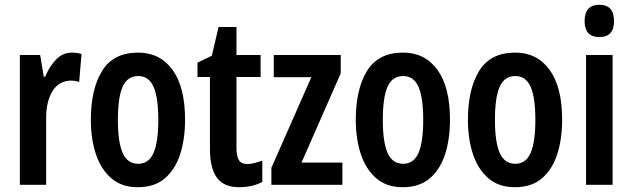

<svg xmlns="http://www.w3.org/2000/svg" viewBox="-20 -824 2644 803"><path d="M282 -604Q290 -604 299.5 -603Q309 -602 321 -598L311 -481Q304 -484 294.5 -485.5Q285 -487 279 -487Q227 -487 200 -443.5Q173 -400 173 -331V-51H63V-594H148L163 -503H169Q186 -545 214 -574.5Q242 -604 282 -604Z M754 -323Q754 -244 734 -180.5Q714 -117 670.5 -79Q627 -41 556 -41Q489 -41 445.5 -78.5Q402 -116 381 -179.5Q360 -243 360 -323Q360 -451 407 -527.5Q454 -604 558 -604Q649 -604 701.5 -532Q754 -460 754 -323ZM473 -322Q473 -230 493 -184.5Q513 -139 558 -139Q602 -139 622 -184Q642 -229 642 -323Q642 -417 622 -461.5Q602 -506 558 -506Q513 -506 493 -461.5Q473 -417 473 -322Z M1015 -138Q1029 -138 1044 -142Q1059 -146 1077 -152V-63Q1035 -41 980 -41Q916 -41 887 -81Q858 -121 858 -202V-502H806V-562L866 -591L894 -711H969V-594H1070V-502H969V-204Q969 -171 979 -154.5Q989 -138 1015 -138Z M1412 -51H1115V-122L1282 -501H1125V-594H1405V-517L1241 -144H1412Z M1862 -323Q1862 -244 1842 -180.5Q1822 -117 1778.5 -79Q1735 -41 1664 -41Q1597 -41 1553.5 -78.5Q1510 -116 1489 -179.5Q1468 -243 1468 -323Q1468 -451 1515 -527.5Q1562 -604 1666 -604Q1757 -604 1809.5 -532Q1862 -460 1862 -323ZM1581 -322Q1581 -230 1601 -184.5Q1621 -139 1666 -139Q1710 -139 1730 -184Q1750 -229 1750 -323Q1750 -417 1730 -461.5Q1710 -506 1666 -506Q1621 -506 1601 -461.5Q1581 -417 1581 -322Z M2331 -323Q2331 -244 2311 -180.5Q2291 -117 2247.5 -79Q2204 -41 2133 -41Q2066 -41 2022.5 -78.5Q1979 -116 1958 -179.5Q1937 -243 1937 -323Q1937 -451 1984 -527.5Q2031 -604 2135 -604Q2226 -604 2278.5 -532Q2331 -460 2331 -323ZM2050 -322Q2050 -230 2070 -184.5Q2090 -139 2135 -139Q2179 -139 2199 -184Q2219 -229 2219 -323Q2219 -417 2199 -461.5Q2179 -506 2135 -506Q2090 -506 2070 -461.5Q2050 -417 2050 -322Z M2487 -804Q2548 -804 2548 -736Q2548 -669 2487 -669Q2425 -669 2425 -736Q2425 -804 2487 -804ZM2542 -594V-51H2431V-594Z"/></svg>

Font: Noto Sans Tamil UI ExtraCondensed SemiBold
Style: Regular
Weight: 600
Width: 2
Designer: Jelle Bosma - Monotype Design Team
Foundry: Monotype Imaging Inc.
Version: Version 2.004; ttfautohint (v1.8.4.7-5d5b)